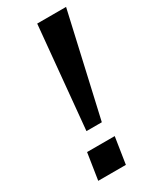

<svg xmlns="http://www.w3.org/2000/svg" viewBox="-184 -759 662 812"><g transform="rotate(-30 147.0 -352.5)"><path d="M103 -207 150 -705H291L178 -207ZM41 0 61 -129H196L176 0Z"/></g></svg>

Font: Nunito Sans 10pt Expanded SemiBold
Style: Italic
Weight: 600
Width: 7
Italic angle: -9°
Designer: Vernon Adams
Foundry: Vernon Adams
Version: Version 3.101;gftools[0.9.27]